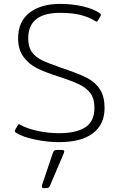

<svg xmlns="http://www.w3.org/2000/svg" viewBox="-20 -715 612 986"><path d="M63 -33Q57 -37 56 -40Q55 -43 58 -49L71 -71Q74 -77 78 -77Q80 -77 85 -74Q117 -55 172.5 -43Q228 -31 283 -31Q372 -31 418.5 -61.5Q465 -92 465 -161Q465 -208 445 -235.5Q425 -263 387 -281.5Q349 -300 274 -324Q212 -344 170.5 -364.5Q129 -385 101 -422.5Q73 -460 73 -518Q73 -605 132 -650Q191 -695 288 -695Q352 -695 406.5 -682Q461 -669 491 -648Q497 -644 498 -641Q499 -638 496 -632L483 -610Q480 -604 476 -604Q473 -604 469 -607Q437 -627 394.5 -638Q352 -649 288 -649Q125 -649 125 -518Q125 -474 143.5 -448Q162 -422 195 -406Q228 -390 297 -366Q305 -364 321 -358Q393 -333 432 -312Q471 -291 494 -255Q517 -219 517 -160Q517 -76 457 -30.5Q397 15 283 15Q227 15 163.5 2.5Q100 -10 63 -33ZM195 243Q195 238 196 235L252 69Q255 61 259.5 58Q264 55 274 55H298Q310 55 310 63L308 71L236 240Q233 246 228.5 248.5Q224 251 216 251H204Q195 251 195 243Z"/></svg>

Font: Mitr ExtraLight
Style: Regular
Weight: 275
Designer: Thanarat Vachiruckul
Foundry: Cadson Demak Co.,Ltd.
Version: Version 1.001